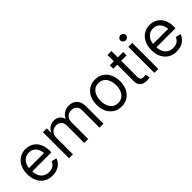

<svg xmlns="http://www.w3.org/2000/svg" viewBox="166 -1775 2819 2819"><g transform="rotate(-45 1575.0 -366.0)"><path d="M299.8 11.7Q221.7 11.7 165.5 -23.4Q109.4 -58.6 78.9 -121.3Q48.3 -184.1 48.3 -266.6Q48.3 -349.1 78.6 -412.6Q108.9 -476.1 163.3 -512Q217.8 -547.9 290.5 -547.9Q335.9 -547.9 378.2 -532Q420.4 -516.1 453.9 -483.2Q487.3 -450.2 506.8 -398.7Q526.4 -347.2 526.4 -275.9V-243.7H101.1V-313H481.9L444.3 -287.6Q444.3 -342.3 426.5 -384.8Q408.7 -427.2 374.3 -451.2Q339.8 -475.1 290.5 -475.1Q241.2 -475.1 205.3 -450.7Q169.4 -426.3 150.1 -386Q130.9 -345.7 130.9 -297.4V-254.4Q130.9 -194.3 151.6 -150.9Q172.4 -107.4 210.4 -84.5Q248.5 -61.5 299.8 -61.5Q334.5 -61.5 361.8 -71.8Q389.2 -82 408.4 -101.6Q427.7 -121.1 437.5 -148.4L516.6 -130.4Q504.4 -88.9 474.4 -56.9Q444.3 -24.9 399.9 -6.6Q355.5 11.7 299.8 11.7Z M648.4 0V-540H727.5L728 -420.4H720.2Q732.4 -463.9 756.8 -492.4Q781.2 -521 813.7 -535.2Q846.2 -549.3 881.3 -549.3Q941.4 -549.3 979.7 -513.2Q1018.1 -477.1 1028.8 -418.9H1016.1Q1026.4 -459 1051.8 -488.3Q1077.1 -517.6 1113.5 -533.4Q1149.9 -549.3 1193.4 -549.3Q1241.2 -549.3 1280 -528.8Q1318.8 -508.3 1341.8 -466.8Q1364.7 -425.3 1364.7 -361.8V0H1282.7V-360.4Q1282.7 -421.4 1249.3 -448.2Q1215.8 -475.1 1169.9 -475.1Q1132.3 -475.1 1104.7 -459.2Q1077.1 -443.4 1062.3 -415.5Q1047.4 -387.7 1047.4 -351.6V0H965.8V-368.2Q965.8 -416.5 934.6 -445.8Q903.3 -475.1 855.5 -475.1Q822.8 -475.1 793.7 -459.5Q764.6 -443.8 747.3 -413.8Q730 -383.8 730 -339.8V0Z M1733.9 11.7Q1661.1 11.7 1606 -23.4Q1550.8 -58.6 1519.8 -121.6Q1488.8 -184.6 1488.8 -267.1Q1488.8 -351.1 1519.8 -414.3Q1550.8 -477.5 1606 -512.7Q1661.1 -547.9 1733.9 -547.9Q1807.1 -547.9 1862.5 -512.7Q1918 -477.5 1948.7 -414.3Q1979.5 -351.1 1979.5 -267.1Q1979.5 -184.6 1948.7 -121.6Q1918 -58.6 1862.5 -23.4Q1807.1 11.7 1733.9 11.7ZM1733.9 -61.5Q1788.1 -61.5 1824.5 -89.6Q1860.8 -117.7 1878.9 -164.3Q1897 -210.9 1897 -267.1Q1897 -323.7 1878.9 -370.8Q1860.8 -418 1824.5 -446.3Q1788.1 -474.6 1733.9 -474.6Q1680.2 -474.6 1644 -446.3Q1607.9 -418 1589.8 -371.1Q1571.8 -324.2 1571.8 -267.1Q1571.8 -210.9 1589.8 -164.3Q1607.9 -117.7 1644 -89.6Q1680.2 -61.5 1733.9 -61.5Z M2313.5 -540V-469.7H2037.1V-540ZM2120.6 -671.9H2202.1V-135.3Q2202.1 -99.1 2217.5 -82.8Q2232.9 -66.4 2267.6 -66.9Q2275.9 -66.9 2288.3 -68.6Q2300.8 -70.3 2311 -71.8L2324.7 -2.4Q2311.5 1.5 2295.7 3.4Q2279.8 5.4 2264.6 5.4Q2195.8 5.9 2158.2 -29.3Q2120.6 -64.5 2120.6 -128.9Z M2420.9 0V-540H2502.4V0ZM2461.9 -634.3Q2438.5 -634.3 2421.6 -650.4Q2404.8 -666.5 2404.8 -689.5Q2404.8 -712.4 2421.6 -728.3Q2438.5 -744.1 2461.9 -744.1Q2485.4 -744.1 2502.2 -728.3Q2519 -712.4 2519 -689.5Q2519 -666.5 2502.2 -650.4Q2485.4 -634.3 2461.9 -634.3Z M2877.4 11.7Q2799.3 11.7 2743.2 -23.4Q2687 -58.6 2656.5 -121.3Q2626 -184.1 2626 -266.6Q2626 -349.1 2656.2 -412.6Q2686.5 -476.1 2741 -512Q2795.4 -547.9 2868.2 -547.9Q2913.6 -547.9 2955.8 -532Q2998 -516.1 3031.5 -483.2Q3064.9 -450.2 3084.5 -398.7Q3104 -347.2 3104 -275.9V-243.7H2678.7V-313H3059.6L3022 -287.6Q3022 -342.3 3004.2 -384.8Q2986.3 -427.2 2951.9 -451.2Q2917.5 -475.1 2868.2 -475.1Q2818.8 -475.1 2783 -450.7Q2747.1 -426.3 2727.8 -386Q2708.5 -345.7 2708.5 -297.4V-254.4Q2708.5 -194.3 2729.2 -150.9Q2750 -107.4 2788.1 -84.5Q2826.2 -61.5 2877.4 -61.5Q2912.1 -61.5 2939.5 -71.8Q2966.8 -82 2986.1 -101.6Q3005.4 -121.1 3015.1 -148.4L3094.2 -130.4Q3082 -88.9 3052 -56.9Q3022 -24.9 2977.5 -6.6Q2933.1 11.7 2877.4 11.7Z"/></g></svg>

Font: V-Inter
Style: Regular-375
Weight: 375
Designer: Rasmus Andersson
Foundry: rsms
Version: Version 4.000;git-4146feb